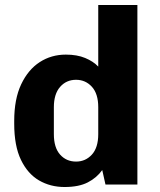

<svg xmlns="http://www.w3.org/2000/svg" viewBox="-20 -740 640 770"><path d="M239 10Q182 10 136.5 -16.5Q91 -43 64 -99Q37 -155 37 -244V-255Q37 -343 65 -402Q93 -461 139.5 -491Q186 -521 244 -521Q289 -521 321.5 -507.5Q354 -494 374 -473V-720H531V0H403L390 -58Q368 -27 332 -8.5Q296 10 239 10ZM285 -92Q323 -92 348.5 -120Q374 -148 374 -202V-310Q374 -364 348.5 -392Q323 -420 285 -420Q246 -420 221 -391.5Q196 -363 196 -310V-202Q196 -148 221 -120Q246 -92 285 -92Z"/></svg>

Font: Chivo Mono
Style: Bold
Weight: 700
Monospace: yes
Designer: Hector Gatti
Foundry: Omnibus-Type
Version: Version 1.008; ttfautohint (v1.8.4.7-5d5b)